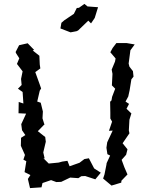

<svg xmlns="http://www.w3.org/2000/svg" viewBox="-20 -929 769 985"><path d="M295 -812 290 -783 342 -763 373 -769 381 -773 433 -823 447 -809 466 -837 483 -892 429 -896 413 -909 385 -889 374 -888 359 -858 310 -825ZM60 -662 63 -655 79 -630 67 -601 96 -563 88 -524 91 -493 72 -474 96 -457 100 -398 76 -406 75 -348 114 -346 89 -292 93 -261 110 -236 88 -222 87 -181 108 -134 100 -110 115 -102 106 -46 136 -31 123 -11 134 36 193 32 198 10 242 -5 269 5 294 4 340 -18 382 -15 397 -25 417 -26 469 -9 497 -43 463 -65 436 -117 413 -113 388 -94 337 -76 326 -104 299 -100 281 -95 230 -90 203 -117 209 -116 202 -147 215 -202 212 -226 174 -256 209 -292 207 -293 198 -322 200 -357 189 -402 171 -408 184 -464 191 -475 183 -498 161 -559 187 -578 184 -598 182 -643 148 -670 155 -673 122 -707 78 -697ZM509 -13 552 23 602 8 603 -2 634 -34 618 -71 604 -109 627 -135 634 -163 609 -194 644 -245 641 -260 644 -315 654 -347 629 -371 642 -396 624 -408 638 -434 645 -466 654 -522 665 -536 662 -564 644 -587 640 -603 649 -671 671 -701 630 -708H577L558 -683L546 -661L573 -629L570 -613L553 -572L557 -550L554 -491L571 -474L555 -432L552 -414L545 -407L546 -351V-321L555 -305L539 -258L558 -259L530 -199L526 -171L531 -138L545 -131L527 -92L526 -84L516 -34Z"/></svg>

Font: チョークS
Style: Regular
Weight: 400
Designer: [Stick] Fontworks Inc.
Foundry: [Stick] Fontworks Inc.
Version: Version 1.200;FEAKit 1.0